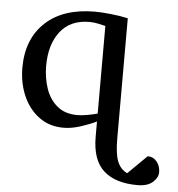

<svg xmlns="http://www.w3.org/2000/svg" viewBox="-52 -543 760 821"><g transform="rotate(5 328.0 -132.5)"><path d="M567.9 229Q472.7 229 422.4 183.6Q372.1 138.2 372.1 38.1V-26.9Q344.2 -13.2 304.9 -0.5Q265.6 12.2 231.9 12.2Q170.4 12.2 126.2 -20.5Q82 -53.2 58.1 -107.9Q34.2 -162.6 34.2 -229Q34.2 -351.6 110.4 -422.9Q186.5 -494.1 323.2 -494.1Q350.6 -494.1 392.1 -489.7Q433.6 -485.4 464.8 -478V38.1Q464.8 104 477.8 136.2Q490.7 168.5 520 182.1L601.1 102.1Q625.5 102.1 640.6 121.1Q655.8 140.1 655.8 166Q655.8 189 633.5 209Q611.3 229 567.9 229ZM286.1 -46.9Q304.7 -46.9 330.1 -51.5Q355.5 -56.2 372.1 -61V-437Q358.4 -439.9 340.8 -444.1Q323.2 -448.2 303.2 -448.2Q221.2 -448.2 178 -392.6Q134.8 -336.9 134.8 -245.1Q134.8 -193.8 150.1 -148.4Q165.5 -103 199 -75Q232.4 -46.9 286.1 -46.9Z"/></g></svg>

Font: Charis
Style: Regular
Weight: 400
Designer: Walt Agee, Miriam Martin, Annie Olsen, Victor Gaultney, Lorna Priest, Alan Ward, Bob Hallissy, Martin Hosken, Sharon Cor
Foundry: SIL Global
Version: Version 7.000